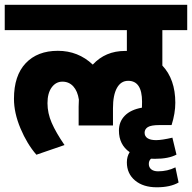

<svg xmlns="http://www.w3.org/2000/svg" viewBox="-34 -652 803 803"><path d="M559.6 -201.7 560.1 -226.6Q560.1 -314 502 -314Q471.7 -314 455.1 -284.2Q438.5 -254.4 438.5 -199.7V-127.4H294.9V-206.1Q294.9 -215.8 295.9 -235.4Q290.5 -271 272.5 -290.8Q254.4 -310.5 227.1 -310.5Q199.7 -310.5 182.1 -286.4Q164.6 -262.2 164.6 -220.5Q164.6 -178.7 182.4 -137.9Q200.2 -97.2 235.8 -45.4L118.2 -4.9Q79.1 -49.8 51.8 -114.7Q24.4 -179.7 24.4 -238.8Q24.4 -335.9 73.5 -387.7Q122.6 -439.5 207.8 -439.5Q293 -439.5 354 -381.8Q406.7 -439 489.3 -439H496.6V-525.9H-14.2V-631.8H749V-525.9H645V-377.9Q699.2 -320.3 699.2 -222.2Q699.2 -178.2 683.6 -128.9H632.8Q597.7 -128.9 584.2 -120.4Q570.8 -111.8 570.8 -96.9Q570.8 -82 583 -74Q595.2 -65.9 618.9 -65.9Q642.6 -65.9 687 -76.2L704.1 -5.4Q671.4 12.2 613.8 12.2Q603 12.2 597.7 11.7Q588.4 19.5 588.4 33.7Q588.4 47.9 598.6 56.2Q608.9 64.5 627 64.5Q666.5 64.5 699.7 47.9L712.9 111.3Q678.2 131.3 621.6 131.3Q564.9 131.3 530.8 102.8Q496.6 74.2 496.6 26.9Q496.6 2.4 508.3 -15.6Q463.4 -46.9 463.4 -106Q463.4 -143.1 488 -168.2Q512.7 -193.4 559.6 -201.7Z"/></svg>

Font: Yantramanav Black
Style: Regular
Weight: 900
Version: Version 1.001;PS 1.0;hotconv 1.0.72;makeotf.lib2.5.5900; ttf